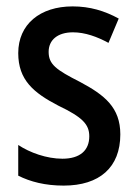

<svg xmlns="http://www.w3.org/2000/svg" viewBox="-20 -570 430 600"><path d="M356 -150C356 -234 307 -273 230 -314C155 -352 132 -369 132 -408C132 -445 160 -469 208 -469C246 -469 284 -455 319 -436L351 -512C307 -536 261 -550 207 -550C105 -550 37 -494 37 -404C37 -320 85 -280 162 -240C237 -204 259 -182 259 -144C259 -100 230 -74 175 -74C126 -74 73 -93 37 -117V-21C75 -2 121 10 179 10C291 10 356 -47 356 -150Z"/></svg>

Font: Noto Sans Khmer UI Condensed Medium
Style: Regular
Weight: 500
Width: 3
Designer: Danh Hong and the Monotype Design Team
Foundry: Monotype Imaging Inc.
Version: Version 2.002